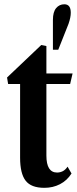

<svg xmlns="http://www.w3.org/2000/svg" viewBox="-20 -868 362 898"><path d="M187.5 10.5Q125.5 10.5 99.8 -23Q74 -56.5 74 -130.5V-475H18L13 -505.5L173 -657.5L197 -652.5V-524.5H319.5L308 -475H197V-140.5Q197 -61 247 -61Q260.5 -61 273 -67Q285.5 -73 296 -88.5L314.5 -56.5Q293.5 -23.5 260.5 -6.5Q227.5 10.5 187.5 10.5ZM227.5 -635.5V-775Q227.5 -812 242.5 -830Q257.5 -848 281 -848Q311 -848 311 -808.5Q311 -786.5 300.5 -756.5L252.5 -635.5Z"/></svg>

Font: Libre Caslon Condensed
Style: Bold
Weight: 700
Designer: Pablo Impallari, Rodrigo Fuenzalida, Katja Schimmel, Ertekin Erdin
Foundry: Pablo Impallari, Rodrigo Fuenzalida
Version: Version 2.000; ttfautohint (v1.8.4.7-5d5b);gftools[0.9.33]